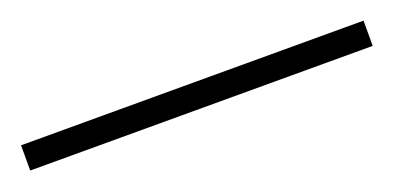

<svg xmlns="http://www.w3.org/2000/svg" viewBox="-20 -11 484 236"><g transform="rotate(-20 222.0 106.5)"><path d="M446 123V90H-2V123Z"/></g></svg>

Font: Noto Sans Sinhala UI ExtraLight
Style: Regular
Weight: 200
Designer: Jelle Bosma - Monotype Design Team
Foundry: Monotype Imaging Inc.
Version: Version 2.006